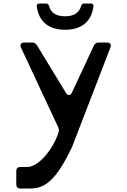

<svg xmlns="http://www.w3.org/2000/svg" viewBox="-20 -790 726 1097"><path d="M352 -620C441 -620 502 -662 514 -754C515 -764 509 -770 499 -770H461C451 -770 447 -766 444 -757C433 -717 402 -697 352 -697C300 -697 270 -717 260 -757C257 -765 252 -770 243 -770H205C195 -770 189 -764 190 -754C202 -662 263 -620 352 -620ZM97 287H154C235 287 300 243 392 49L611 -519C618 -536 609 -547 591 -547H544C530 -547 522 -541 516 -529L391 -261C382 -243 368 -242 357 -259L192 -530C185 -542 176 -547 163 -547H119C100 -547 92 -535 100 -518L313 -62C319 -50 316 -38 313 -29C284 58 204 164 135 164H97C81 164 73 173 73 188V263C73 279 81 287 97 287Z"/></svg>

Font: OpenDyslexic3
Style: Regular
Weight: 400
Designer: Abelardo Gonzalez
Version: Version 3.001;PS 003.001;hotconv 1.0.88;makeotf.lib2.5.64775